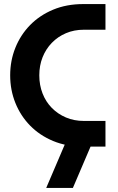

<svg xmlns="http://www.w3.org/2000/svg" viewBox="-20 -720 578 943"><path d="M389 0Q307 0 241 -27.5Q175 -55 128 -103Q81 -151 55.5 -214.5Q30 -278 30 -350Q30 -422 55.5 -485.5Q81 -549 128 -597Q175 -645 241 -672.5Q307 -700 389 -700H498V-574H392Q344 -574 304 -557Q264 -540 234.5 -509.5Q205 -479 189 -438.5Q173 -398 173 -350Q173 -302 189 -261Q205 -220 234.5 -190Q264 -160 304 -143Q344 -126 392 -126H498V0ZM207 203 304 -24H435L338 203Z"/></svg>

Font: MuseoModerno Thin SemiBold
Style: Regular
Weight: 600
Version: Version 1.003